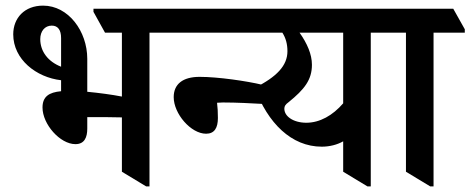

<svg xmlns="http://www.w3.org/2000/svg" viewBox="-20 -655 1671 682"><path d="M248 -143C280 -143 290 -167 290 -198V-239C293 -239 297 -239 300 -239C340 -239 381 -239 413 -238V-45L499 7H511V-539H622V-551L581 -624H312V-613L353 -539H413V-312C377 -319 332 -325 290 -329V-446C290 -544 223 -635 133 -635C67 -635 27 -591 27 -533C27 -444 109 -380 197 -370V-331C154 -327 131 -312 131 -273C131 -214 193 -143 248 -143ZM123 -516C123 -544 139 -564 164 -564C186 -564 197 -548 197 -520V-418C151 -436 123 -472 123 -516Z M565 -539H905V-551L865 -624H524V-613ZM712 -180C742 -180 754 -201 754 -236C754 -255 753 -275 751 -290C758 -290 764 -291 772 -291C822 -291 874 -288 911 -286V-354C857 -367 755 -382 689 -382C629 -382 597 -356 597 -310C597 -251 658 -180 712 -180Z M1123 -134C1151 -134 1178 -141 1199 -153V-45L1285 7H1297V-539H1408V-551L1367 -624H808V-613L849 -539H983C995 -520 1001 -499 1001 -473C1001 -422 963 -382 885 -343C931 -218 1015 -134 1123 -134ZM1010 -235C997 -244 990 -256 990 -269C990 -278 994 -284 1005 -292C1062 -338 1088 -372 1088 -425C1088 -462 1071 -501 1044 -539H1199V-288C1162 -245 1116 -219 1068 -219C1045 -219 1024 -225 1010 -235Z M1508 7H1520V-539H1631V-551L1590 -624H1310V-613L1351 -539H1422V-45Z"/></svg>

Font: Noto Serif Devanagari Condensed SemiBold
Style: Regular
Weight: 600
Width: 3
Designer: Universal Thirst, Indian Type Foundry and the Monotype Design Team
Foundry: Monotype Imaging Inc.
Version: Version 2.004